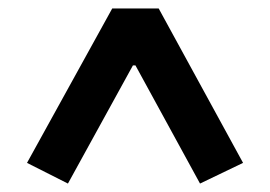

<svg xmlns="http://www.w3.org/2000/svg" viewBox="-20 -718 640 455"><path d="M454 -283 301 -563H295L141 -283L44 -332L246 -698H356L556 -332Z"/></svg>

Font: IBM Plex Sans Thai Looped SemiBold
Style: Regular
Weight: 600
Designer: Mike Abbink, Paul van der Laan, Pieter van Rosmalen, Ben Mitchell, Mark Frömberg
Foundry: Bold Monday
Version: Version 1.1